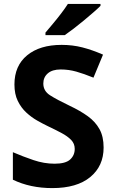

<svg xmlns="http://www.w3.org/2000/svg" viewBox="-20 -954 591 984"><path d="M511 -198Q511 -103 442.5 -46.5Q374 10 248 10Q135 10 46 -33V-174Q97 -152 151.5 -133.5Q206 -115 260 -115Q316 -115 339.5 -136.5Q363 -158 363 -191Q363 -218 344.5 -237Q326 -256 295 -272.5Q264 -289 224 -308Q199 -320 170 -336.5Q141 -353 114.5 -377.5Q88 -402 71 -437Q54 -472 54 -521Q54 -617 119 -670.5Q184 -724 296 -724Q352 -724 402.5 -711Q453 -698 508 -674L459 -556Q410 -576 371 -587Q332 -598 291 -598Q248 -598 225 -578Q202 -558 202 -526Q202 -488 236 -466Q270 -444 337 -412Q392 -386 430.5 -358Q469 -330 490 -292Q511 -254 511 -198ZM495 -924Q481 -910 458 -890Q435 -870 408.5 -848Q382 -826 356.5 -806.5Q331 -787 312 -774H213V-787Q229 -806 250.5 -831.5Q272 -857 293 -884.5Q314 -912 328 -934H495Z"/></svg>

Font: Noto Sans Devanagari UI
Style: Bold
Weight: 700
Designer: Jelle Bosma - Monotype Design Team
Foundry: Monotype Imaging Inc.
Version: Version 2.004; ttfautohint (v1.8.4.7-5d5b)